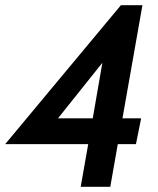

<svg xmlns="http://www.w3.org/2000/svg" viewBox="-46 -720 608 740"><path d="M265 0 294 -164.5H-26L420 -700H503L426 -264H498L478 -164.5H408L379 0ZM177.5 -264H311.5L348.5 -478Z"/></svg>

Font: Cabin Condensed
Style: Bold Italic
Weight: 700
Width: 3
Italic angle: -10°
Designer: Pablo Impallari
Foundry: Pablo Impallari. http://www.impallari.com Igino Marini. http://www.ikern.com
Version: Version 3.001; ttfautohint (v1.8.3)